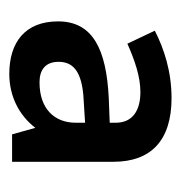

<svg xmlns="http://www.w3.org/2000/svg" viewBox="-8 -754 389 413"><g transform="rotate(90 186.5 -547.5)"><path d="M191 -722C134 -722 85 -706 46 -686L74 -627C110 -643 145 -655 178 -655C218 -655 244 -638 244 -602V-589L192 -587C85 -582 26 -552 26 -478C26 -407 71 -373 139 -373C187 -373 228 -394 255 -429L269 -379H328V-597C328 -677 283 -722 191 -722ZM196 -533 244 -536V-516C244 -470 214 -438 157 -438C131 -438 113 -450 113 -479C113 -507 129 -530 196 -533Z"/></g></svg>

Font: Noto Sans Sinhala SemiBold
Style: Regular
Weight: 600
Designer: Jelle Bosma - Monotype Design Team
Foundry: Monotype Imaging Inc.
Version: Version 2.006